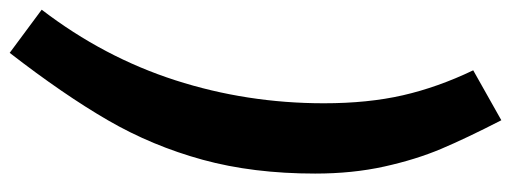

<svg xmlns="http://www.w3.org/2000/svg" viewBox="-349 -549 1054 396"><g transform="rotate(-90 178.0 -351.0)"><path d="M356 -792Q258 -664 210.5 -516.5Q163 -369 163 -210Q163 -119 179.5 -47Q196 25 231 98L128 156Q91 84 69 32Q47 -20 32.5 -85.5Q18 -151 18 -228Q18 -356 46.5 -460Q75 -564 128 -655.5Q181 -747 267 -858Z"/></g></svg>

Font: Fira Sans Condensed
Style: Bold Italic
Weight: 700
Width: 3
Italic angle: -8°
Designer: Carrois Corporate & Edenspiekermann AG
Foundry: Carrois Corporate GbR & Edenspiekermann AG
Version: Version 4.203